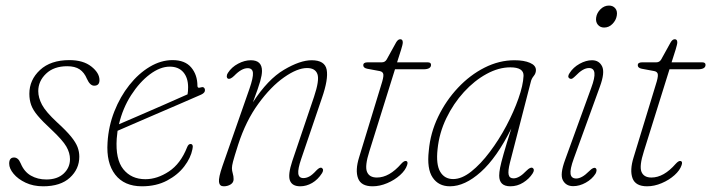

<svg xmlns="http://www.w3.org/2000/svg" viewBox="-20 -662 2556 690"><path d="M146.5 -17Q186 -17 208.8 -38.2Q231.5 -59.5 231.5 -90Q231.5 -112.5 218.5 -135.2Q205.5 -158 164.5 -196.5Q133 -225.5 115.8 -246Q98.5 -266.5 92 -284.8Q85.5 -303 85.5 -325Q85.5 -375 123.8 -410.5Q162 -446 229.5 -446Q279 -446 308.2 -423Q337.5 -400 337.5 -374Q337.5 -354 318.5 -354Q303.5 -354 292.5 -378.5Q283 -401.5 266.2 -412.8Q249.5 -424 221.5 -424Q173.5 -424 145.5 -397.2Q117.5 -370.5 117.5 -334.5Q117.5 -311 131 -285.5Q144.5 -260 185 -222.5Q218.5 -192 235.5 -171Q252.5 -150 258.8 -133.2Q265 -116.5 265 -99Q265 -54.5 231.2 -23.5Q197.5 7.5 135 7.5Q99.5 7.5 72 -5.5Q44.5 -18.5 28.8 -37.5Q13 -56.5 13 -74Q13 -96 30.5 -96Q37.5 -96 43.5 -91.2Q49.5 -86.5 54.5 -74.5Q67 -44.5 91.2 -30.8Q115.5 -17 146.5 -17Z M671.5 -125.5Q665.5 -94.5 642.2 -64Q619 -33.5 580.2 -13Q541.5 7.5 490 7.5Q426.5 7.5 394 -34.5Q361.5 -76.5 366.5 -150Q370 -208.5 391 -261.8Q412 -315 445 -356.5Q478 -398 518.2 -422Q558.5 -446 600 -446Q645 -446 667.2 -419.5Q689.5 -393 689.5 -353.5Q689.5 -344 700 -347.5Q714.5 -352.5 716.5 -339.5Q718 -329 703 -322Q669 -307 624.8 -288Q580.5 -269 536 -249.8Q491.5 -230.5 455.5 -215Q419.5 -199.5 402.5 -192Q400.5 -178 399.5 -164Q394.5 -89.5 423.2 -53.8Q452 -18 502.5 -18Q545 -18 587 -45.8Q629 -73.5 652.5 -133Q657 -144.5 664.5 -144.5Q676 -144.5 671.5 -125.5ZM590 -422.5Q555.5 -422.5 518.5 -394.8Q481.5 -367 451.2 -320Q421 -273 407.5 -215.5Q431.5 -226 474.8 -244.5Q518 -263 566.2 -284.2Q614.5 -305.5 654 -323Q656 -333 656 -348.5Q656 -382.5 638.8 -402.5Q621.5 -422.5 590 -422.5Z M799 -379.5Q795 -382 795 -388Q795 -394 799 -400Q812.5 -421 835.8 -433.2Q859 -445.5 881.5 -445.5Q921.5 -445.5 921.5 -407Q921.5 -392.5 915.2 -370.2Q909 -348 889 -294.5Q942.5 -377 1000.5 -411.2Q1058.5 -445.5 1100 -445.5Q1147.5 -445.5 1154 -411.5Q1160.5 -377.5 1137 -310L1062.5 -91Q1050 -54.5 1052 -38.2Q1054 -22 1070.5 -22Q1080.5 -22 1091.2 -27.5Q1102 -33 1117 -49.5Q1129.5 -62.5 1136.5 -58.5Q1145 -53 1137.5 -40Q1122.5 -16.5 1101.8 -4.5Q1081 7.5 1059 7.5Q1030 7.5 1022 -13.2Q1014 -34 1030.5 -83.5L1108.5 -314Q1128.5 -373.5 1120.8 -395.5Q1113 -417.5 1083.5 -417.5Q1048.5 -417.5 1001 -384.2Q953.5 -351 908.5 -289.2Q863.5 -227.5 836 -142.5Q821.5 -97 817.5 -81.5Q813.5 -66 813.5 -58Q813.5 -48.5 816.5 -38.8Q819.5 -29 819.5 -18Q819.5 -6 808.8 0.8Q798 7.5 784 7.5Q769 7.5 767 -8Q765 -23.5 779.5 -65.5L876.5 -343Q890.5 -383.5 889 -400.2Q887.5 -417 870 -417Q848 -417 821.5 -389.5Q807 -375.5 799 -379.5Z M1345 -406.5 1299.5 -415Q1285.5 -418 1285.5 -427.5Q1285.5 -438 1301 -438H1352Q1363.5 -438 1369.5 -448L1403.5 -509.5Q1410 -521 1418.5 -521Q1427.5 -521 1427.5 -509.5Q1427.5 -505.5 1425.8 -498.8Q1424 -492 1421.5 -483.5L1407 -438H1517Q1529 -438 1529 -429Q1529 -413 1501.5 -413H1399.5L1307.5 -118.5Q1290.5 -65.5 1298.8 -44.8Q1307 -24 1334.5 -24Q1379 -24 1422 -73.5Q1432.5 -85 1439.5 -83.5Q1447.5 -81.5 1443 -68.5Q1437 -50 1417.5 -32.5Q1398 -15 1371.5 -3.8Q1345 7.5 1319 7.5Q1277.5 7.5 1266.8 -21.2Q1256 -50 1270.5 -96.5L1350 -357Q1358.5 -383 1357.8 -393.5Q1357 -404 1345 -406.5Z M1812.5 -77Q1805 -47 1808 -34Q1811 -21 1825.5 -21Q1846 -21 1872 -48.5Q1886.5 -63 1894 -58.5Q1903 -52.5 1894 -38.5Q1881.5 -19 1860.2 -5.8Q1839 7.5 1814 7.5Q1774 7.5 1774 -31Q1774 -42.5 1777.2 -59.2Q1780.5 -76 1789.8 -108.8Q1799 -141.5 1817.5 -200Q1765.5 -95.5 1708 -44Q1650.5 7.5 1597 7.5Q1556 7.5 1534.8 -24Q1513.5 -55.5 1521 -120.5Q1526.5 -184 1554.5 -242.2Q1582.5 -300.5 1625.8 -346.5Q1669 -392.5 1721.5 -419Q1774 -445.5 1829 -445.5Q1863 -445.5 1884.5 -436.2Q1906 -427 1906 -410Q1906 -398.5 1898 -388.8Q1890 -379 1887.5 -367.5ZM1552.5 -126Q1546.5 -71 1562 -44.8Q1577.5 -18.5 1608.5 -18.5Q1639.5 -18.5 1673.5 -45.5Q1707.5 -72.5 1740.2 -116Q1773 -159.5 1799.8 -210Q1826.5 -260.5 1843.2 -308Q1860 -355.5 1861.5 -389.5Q1862.5 -420 1814 -420Q1772 -420 1728.5 -396.2Q1685 -372.5 1647.2 -331.2Q1609.5 -290 1584 -237.2Q1558.5 -184.5 1552.5 -126Z M2151 -563Q2137 -563 2128.5 -573.2Q2120 -583.5 2122.5 -599.5Q2125 -616 2138.2 -629Q2151.5 -642 2168.5 -642Q2183 -642 2191.2 -632Q2199.5 -622 2196.5 -605.5Q2194 -589.5 2181.2 -576.2Q2168.5 -563 2151 -563ZM2042 -92Q2028 -53.5 2030.5 -37Q2033 -20.5 2051 -20.5Q2060.5 -20.5 2072 -26.8Q2083.5 -33 2098.5 -48Q2112.5 -62 2120 -58Q2124 -55.5 2123.8 -49.5Q2123.5 -43.5 2120 -37.5Q2107.5 -18 2085 -5.5Q2062.5 7 2040 7Q2014 7 2002.8 -14.2Q1991.5 -35.5 2011 -88L2104.5 -345.5Q2118.5 -383 2116.2 -400.2Q2114 -417.5 2096.5 -417.5Q2075 -417.5 2048 -389Q2042.5 -383.5 2037.5 -380.2Q2032.5 -377 2027 -380Q2017.5 -385.5 2027 -399.5Q2040 -420 2063 -432.8Q2086 -445.5 2107.5 -445.5Q2133 -445.5 2143.8 -423.5Q2154.5 -401.5 2136 -351Z M2331.5 -406.5 2286 -415Q2272 -418 2272 -427.5Q2272 -438 2287.5 -438H2338.5Q2350 -438 2356 -448L2390 -509.5Q2396.5 -521 2405 -521Q2414 -521 2414 -509.5Q2414 -505.5 2412.2 -498.8Q2410.5 -492 2408 -483.5L2393.5 -438H2503.5Q2515.5 -438 2515.5 -429Q2515.5 -413 2488 -413H2386L2294 -118.5Q2277 -65.5 2285.2 -44.8Q2293.5 -24 2321 -24Q2365.5 -24 2408.5 -73.5Q2419 -85 2426 -83.5Q2434 -81.5 2429.5 -68.5Q2423.5 -50 2404 -32.5Q2384.5 -15 2358 -3.8Q2331.5 7.5 2305.5 7.5Q2264 7.5 2253.2 -21.2Q2242.5 -50 2257 -96.5L2336.5 -357Q2345 -383 2344.2 -393.5Q2343.5 -404 2331.5 -406.5Z"/></svg>

Font: Fraunces 72pt SuperSoft Thin
Style: Italic
Weight: 100
Italic angle: -16°
Version: Version 1.000;[b76b70a41]